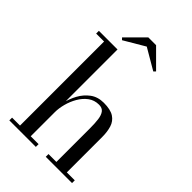

<svg xmlns="http://www.w3.org/2000/svg" viewBox="-270 -1034 1137 1137"><g transform="rotate(45 299.0 -465.0)"><path d="M37.5 0V-23H104V-727H37.5V-750H193.5V-23H259.5V0ZM342.5 0V-23H408.5V-304Q408.5 -346 404.5 -376.8Q400.5 -407.5 387.5 -424.5Q374.5 -441.5 347.5 -441.5Q309 -441.5 280.2 -420Q251.5 -398.5 232.2 -365Q213 -331.5 203.2 -294.2Q193.5 -257 193.5 -224.5L179 -222.5Q179 -255.5 188.5 -297.5Q198 -339.5 219.2 -378.8Q240.5 -418 275.2 -443.8Q310 -469.5 359.5 -469.5Q416.5 -469.5 445.8 -450.2Q475 -431 485.5 -397Q496 -363 496 -319.5V-23H562.5V0ZM173.5 -807.5 162 -819.5 272 -929.5H337L447 -819.5L435.5 -807.5L304 -884.5Z"/></g></svg>

Font: BodoniModa 10 Custom
Style: Regular
Weight: 400
Designer: Owen Earl
Foundry: indestructible type
Version: Version 2.005